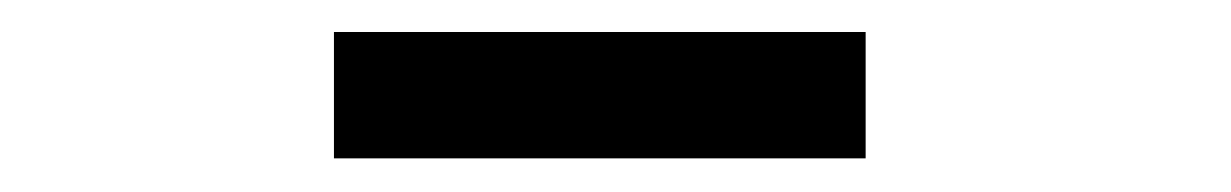

<svg xmlns="http://www.w3.org/2000/svg" viewBox="-20 -362 750 117"><path d="M183.5 -342.5H507.5V-265.5H183.5Z"/></svg>

Font: League Mono
Style: Regular
Weight: 400
Width: 6
Designer: Tyler Finck
Foundry: The League of Moveable Type / Tyler Finck
Version: Version 2.300;RELEASE